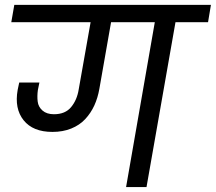

<svg xmlns="http://www.w3.org/2000/svg" viewBox="-20 -760 877 780"><path d="M492.2 0 608.9 -669.9H431.2L383.8 -399.9Q377.4 -362.8 363.3 -331.8Q349.1 -300.8 326.2 -276.1Q303.2 -251.5 269.3 -237.8Q235.4 -224.1 192.9 -224.1Q113.8 -224.1 75.9 -271.5Q38.1 -318.8 51.8 -395L58.1 -424.8H140.1L133.8 -394Q130.4 -369.1 133.1 -347.4Q135.7 -325.7 152.8 -310.8Q169.9 -295.9 199.2 -295.9Q245.1 -295.9 269 -325Q293 -354 299.8 -397L348.1 -669.9H25.9L38.1 -740.2H836.9L825.2 -669.9H692.9L575.2 0Z"/></svg>

Font: SVN-Poppins
Style: Italic
Weight: 400
Italic angle: -10°
Designer: Ninad Kale (Devanagari), Jonny Pinhorn (Latin)
Foundry: Indian Type Foundry
Version: Version 3.002 2017